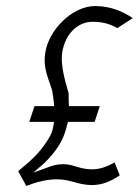

<svg xmlns="http://www.w3.org/2000/svg" viewBox="-20 -610 459 635"><path d="M40 -44 67 5C100 -8 135 -17 168 -17C214 -17 239 2 283 2C320 2 345 -10 376 -30L359 -73C338 -61 314 -50 284 -50C243 -50 223 -67 190 -67C170 -67 153 -63 134 -55L90 -39L127 -71C160 -104 190 -140 202 -198L205 -207H293L310 -259H208C207 -274 207 -285 207 -301C202 -323 178 -388 186 -438C196 -498 237 -538 286 -538C318 -538 344 -531 368 -517L419 -550C386 -573 343 -590 295 -590C217 -590 141 -509 130 -437C121 -383 141 -351 153 -309V-308C155 -295 157 -282 158 -272L159 -259H94L77 -207H159L157 -197C153 -167 142 -154 134 -141C109 -102 77 -74 40 -44Z"/></svg>

Font: Charger Sport
Style: ExLitNrwObl
Weight: 200
Designer: Jasper
Foundry: Cannot Into Space Fonts
Version: Version 1.1